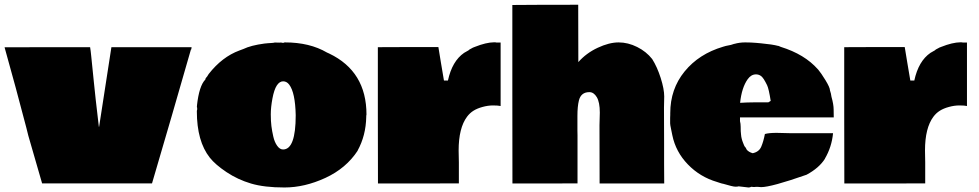

<svg xmlns="http://www.w3.org/2000/svg" viewBox="-22 -787 4201 824"><path d="M-2.4 -584 183.1 -584.5H364.7Q367.2 -570.3 369.6 -545.4L380.4 -439Q386.2 -378.4 402.3 -242.7H403.3L456.1 -584.5H800.3L798.8 -574.7H797.4Q716.3 -291.5 630.4 0H158.7Q122.6 -124 99.6 -204.6L90.8 -239.7Q45.9 -412.1 -2.4 -584Z M1550.8 -295.4Q1549.8 -290.5 1549.8 -289.6V-285.6Q1548.3 -205.1 1512.7 -140.6H1513.2Q1463.4 -64.5 1374.3 -23.4Q1285.2 17.6 1198.7 17.6Q1112.3 17.6 1055.4 0.7Q998.5 -16.1 950.2 -48.3Q901.9 -80.6 878.4 -110.4Q822.8 -180.7 822.8 -309.1Q822.8 -313.5 824.2 -316.4V-324.2Q822.8 -326.2 822.8 -328.1L823.7 -333.5H823.2Q832.5 -418.9 859.4 -445.8Q859.4 -451.2 866.2 -458V-457.5L873.5 -469.2Q931.2 -543 1005.4 -570.3L1022.5 -576.7Q1054.7 -592.3 1112.8 -600.1L1128.4 -601.6Q1131.8 -602.1 1142.3 -602.5Q1152.8 -603 1157.2 -604.5L1178.2 -604Q1179.7 -604.5 1181.6 -604.5Q1183.6 -604.5 1186 -604L1185.5 -604.5Q1188.5 -603 1194.3 -603Q1196.3 -605 1201.2 -605Q1307.1 -605 1381.3 -561.5L1391.1 -557.1Q1550.8 -480.5 1550.8 -295.4ZM1247.1 -292.5Q1245.1 -389.6 1219.2 -423.8Q1208.5 -438 1193.1 -438Q1177.7 -438 1166 -420.2Q1154.3 -402.3 1147.2 -364.3Q1140.1 -326.2 1140.1 -296.6Q1140.1 -267.1 1142.8 -245.8Q1145.5 -224.6 1150.9 -200.9Q1156.2 -177.2 1167.5 -161.4Q1178.7 -145.5 1192.9 -145.5Q1247.1 -145.5 1247.1 -292.5Z M1599.6 -584.5 1729.5 -585H1859.4L1870.1 -519.5Q1881.3 -450.7 1883.3 -441.4H1900.4Q1918.5 -524.9 1969.7 -560.1L1989.3 -571.3Q1990.7 -574.2 2006.8 -582L2004.9 -581.5L2016.1 -585.9Q2064 -605 2098.6 -605.5Q2106 -605.5 2108.4 -604.5H2126.5V-332Q2116.2 -334.5 2094.2 -334.5Q2072.3 -334.5 2049.1 -328.1Q2025.9 -321.8 2010 -311.8Q1994.1 -301.8 1982.4 -286.1Q1946.3 -237.8 1946.3 -141.1L1947.3 -89.8V0L1773.4 0.5H1600.1L1599.6 -291Z M2827.6 -324.7 2828.1 -172.9V-83.5L2828.6 0.5H2551.3L2550.8 -249.5L2552.2 -303.7Q2552.2 -348.1 2539.3 -369.9Q2526.4 -391.6 2507.3 -391.6Q2471.2 -391.6 2462.4 -355.5Q2456.1 -330.1 2456.1 -289.1V-226.6L2456.5 -206.1V0L2316.4 0.5H2177.2L2176.8 -382.3V-765.6Q2274.9 -766.6 2459.5 -766.6L2460 -520.5Q2494.1 -559.1 2543.2 -582Q2592.3 -605 2632.8 -605Q2673.3 -605 2712.4 -585.4Q2751.5 -565.9 2776.9 -533.7Q2798.3 -500 2813.5 -452.4Q2828.6 -404.8 2828.6 -373Z M3129.4 -598.6Q3151.4 -605 3176.3 -605Q3201.2 -605 3223.6 -603L3244.1 -601.1Q3292.5 -596.7 3318.4 -589.8V-590.3L3328.6 -585.9Q3431.2 -554.2 3488.3 -489.3V-489.7Q3501.5 -474.1 3520.8 -442.6Q3540 -411.1 3540 -398.9L3543.9 -385.7L3546.4 -371.6Q3555.7 -338.9 3555.7 -316.9Q3555.7 -294.9 3556.2 -283.2H3153.8V-267.1Q3156.7 -255.9 3156.7 -243.7Q3156.7 -231.4 3157 -224.4Q3157.2 -217.3 3158.2 -210.7Q3159.2 -204.1 3159.4 -200Q3159.7 -195.8 3161.6 -190.2Q3163.6 -184.6 3163.8 -182.6Q3164.1 -180.7 3166.7 -174.8Q3169.4 -168.9 3171.1 -163.8Q3172.9 -158.7 3177.7 -153.8V-154.3L3183.1 -144Q3192.4 -133.8 3208.5 -129.4Q3235.4 -135.3 3244.9 -157.2Q3254.4 -179.2 3260.7 -211.9Q3278.3 -216.8 3310.5 -216.8L3373 -215.3H3553.2Q3547.4 -155.8 3518.1 -106H3518.6Q3493.2 -65.9 3439.5 -37.1Q3287.6 16.1 3244.6 16.1Q3236.8 16.1 3231.9 15.1H3220.7L3216.3 15.6H3211.9Q3208 15.6 3202.1 14.6Q3197.3 17.6 3190.4 17.6L3147.9 12.7Q3144.5 14.2 3134 14.2Q3123.5 14.2 3079.1 1V1.5L3067.4 -2L3055.7 -5.9Q2982.4 -27.3 2930.2 -81.3Q2877.9 -135.3 2863.3 -207Q2861.8 -215.8 2857.9 -233.6Q2854 -251.5 2854 -257.8V-281.2Q2854 -289.6 2854.5 -293.9V-301.3Q2854.5 -404.8 2916 -480.2Q2977.5 -555.7 3081.1 -586.4L3092.8 -589.8Q3118.7 -594.2 3129.9 -599.1ZM3275.4 -347.7 3285.6 -354Q3277.3 -406.7 3270 -421.6Q3262.7 -436.5 3255.9 -447.3Q3243.2 -467.8 3222.4 -467.8Q3201.7 -467.8 3187 -447.3Q3161.1 -411.1 3154.3 -345.7Q3185.5 -347.7 3211.9 -347.7Z M3601.1 -584.5 3731 -585H3860.8L3871.6 -519.5Q3882.8 -450.7 3884.8 -441.4H3901.9Q3919.9 -524.9 3971.2 -560.1L3990.7 -571.3Q3992.2 -574.2 4008.3 -582L4006.3 -581.5L4017.6 -585.9Q4065.4 -605 4100.1 -605.5Q4107.4 -605.5 4109.9 -604.5H4127.9V-332Q4117.7 -334.5 4095.7 -334.5Q4073.7 -334.5 4050.5 -328.1Q4027.3 -321.8 4011.5 -311.8Q3995.6 -301.8 3983.9 -286.1Q3947.8 -237.8 3947.8 -141.1L3948.7 -89.8V0L3774.9 0.5H3601.6L3601.1 -291Z"/></svg>

Font: Bowlby One
Style: Regular
Weight: 400
Designer: vernon adams
Foundry: vernon adams
Version: Version 1.000